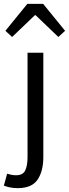

<svg xmlns="http://www.w3.org/2000/svg" viewBox="-60 -760 358 997"><path d="M32 217Q9 217 -9 213Q-27 209 -40 204L-23 142Q-14 145 -2 147.5Q10 150 23 150Q59 150 71 125Q83 100 83 55V-486H165V55Q165 129 135 173Q105 217 32 217ZM-32 -600 82 -740H164L278 -600L243 -568L125 -681H121L3 -568Z"/></svg>

Font: Source Sans Pro
Style: Regular
Weight: 400
Designer: Paul D. Hunt
Foundry: Adobe Systems Incorporated
Version: Version 2.021;PS 2.000;hotconv 1.0.86;makeotf.lib2.5.63406